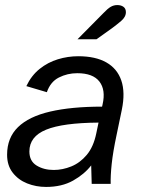

<svg xmlns="http://www.w3.org/2000/svg" viewBox="-20 -726 565 758"><path d="M162 12Q122 12 87 -2Q52 -16 30 -44.5Q8 -73 8 -115Q8 -182 51 -224Q94 -266 178 -285.5Q262 -305 383 -305L385 -314Q398 -371 372.5 -404Q347 -437 285 -437Q246 -437 212.5 -420Q179 -403 165 -362L84 -386Q104 -428 136.5 -454Q169 -480 208.5 -492Q248 -504 289 -504Q357 -504 400 -479.5Q443 -455 459 -408Q475 -361 461 -293L440 -192Q426 -126 421 -79Q416 -32 417 0H342L340 -73Q313 -38 268.5 -13Q224 12 162 12ZM192 -55Q227 -55 261.5 -69Q296 -83 322.5 -114.5Q349 -146 360 -199L369 -242Q228 -241 162 -214Q96 -187 96 -128Q96 -90 124.5 -72.5Q153 -55 192 -55ZM286 -571 389 -675Q405 -692 417 -699Q429 -706 443 -706Q458 -706 467.5 -699Q477 -692 477 -678Q477 -659 458 -643Q439 -627 424 -616L361 -571Z"/></svg>

Font: Atkinson Hyperlegible Next
Style: Italic
Weight: 400
Italic angle: -12°
Designer: Elliott Scott, Megan Eiswerth, Linus Boman, Theodore Petrosky, Letters from Sweden
Foundry: Applied Design Works, Letters from Sweden
Version: Version 2.001